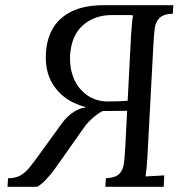

<svg xmlns="http://www.w3.org/2000/svg" viewBox="-20 -720 721 740"><path d="M386 0 388 -33Q426 -35 440.5 -50.5Q455 -66 458 -93.5Q461 -121 463 -156L470 -293L375 -292V-300Q313 -300 262 -325Q211 -350 182 -398Q153 -446 157 -515Q160 -572 185.5 -613.5Q211 -655 259.5 -677.5Q308 -700 380 -700H648L646 -667Q610 -666 594.5 -650.5Q579 -635 576 -608Q573 -581 571 -544L548 -112Q547 -92 545 -73.5Q543 -55 541 -40Q559 -41 577 -42Q595 -43 613 -44L611 0ZM394 -329Q424 -329 445.5 -330Q467 -331 472 -332L485 -582Q487 -609 488.5 -628Q490 -647 493 -660Q490 -662 472.5 -662Q455 -662 436.5 -662Q418 -662 411 -662Q345 -662 300 -623Q255 -584 250 -506Q248 -453 266.5 -413Q285 -373 319 -351Q353 -329 394 -329ZM9 0 11 -33Q39 -33 58 -43.5Q77 -54 94.5 -75.5Q112 -97 134 -128L218 -244Q232 -263 248.5 -277Q265 -291 284 -299Q303 -307 321 -307H376L375 -292Q360 -284 346.5 -273Q333 -262 321.5 -250Q310 -238 302 -226L221 -111Q206 -89 189 -66Q172 -43 155 -25.5Q138 -8 123 0Z"/></svg>

Font: Lora
Style: Italic
Weight: 400
Italic angle: -3°
Designer: Olga Karpushina, Alexei Vanyashin (Cyrillic)
Foundry: Cyreal
Version: Version 3.008